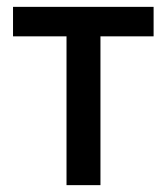

<svg xmlns="http://www.w3.org/2000/svg" viewBox="-20 -540 486 560"><path d="M174 0H273V-434H428V-520H18V-434H174Z"/></svg>

Font: Fixel Text Medium
Style: Regular
Weight: 500
Width: 4
Designer: AlfaBravo + MacPaw
Foundry: Kyrylo Tkachov, Marchela Mozhyna, Serhii Makarenko, Maria Weinstein, Zakhar Kryvoshyya
Version: Version 1.211